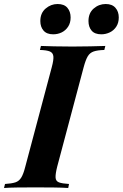

<svg xmlns="http://www.w3.org/2000/svg" viewBox="-61 -937 612 957"><path d="M224 -106Q215 -70 216 -52Q217 -34 233 -28Q249 -22 283 -20L279 0Q250 -2 205.5 -2.5Q161 -3 116 -3Q68 -3 26.5 -2.5Q-15 -2 -41 0L-36 -20Q-3 -22 15.5 -28Q34 -34 45 -52Q56 -70 65 -106L197 -602Q207 -639 205 -656.5Q203 -674 187.5 -680.5Q172 -687 138 -688L143 -708Q167 -707 209 -706Q251 -705 300 -705Q345 -705 388.5 -706Q432 -707 464 -708L459 -688Q425 -687 406 -680.5Q387 -674 376.5 -656.5Q366 -639 356 -602ZM140 -832Q140 -872 166.5 -894.5Q193 -917 226 -917Q259 -917 275 -898Q291 -879 291 -850Q291 -823 278.5 -804Q266 -785 246.5 -775.5Q227 -766 204 -766Q172 -766 156 -784.5Q140 -803 140 -832ZM380 -832Q380 -872 406 -894.5Q432 -917 466 -917Q498 -917 514.5 -898Q531 -879 531 -850Q531 -823 518.5 -804Q506 -785 486 -775.5Q466 -766 444 -766Q411 -766 395.5 -784.5Q380 -803 380 -832Z"/></svg>

Font: Playfair Display
Style: Bold Italic
Weight: 700
Italic angle: -14°
Designer: Claus Eggers Sørensen
Foundry: Claus Eggers Sørensen
Version: Version 1.203